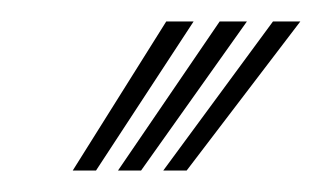

<svg xmlns="http://www.w3.org/2000/svg" viewBox="-20 -804 308 179"><path d="M47.8 -645 135 -784H160.5L69.5 -645ZM132.2 -645 234.5 -784H260L154 -645ZM90 -645 184.8 -784H210.2L111.5 -645Z"/></svg>

Font: Big Shoulders Inline Text
Style: Bold
Weight: 700
Designer: Patric King
Foundry: XO Type Co
Version: Version 1.000